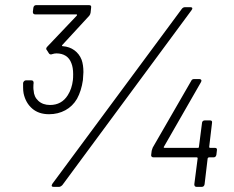

<svg xmlns="http://www.w3.org/2000/svg" viewBox="-20 -728 911 748"><path d="M305 -447Q305 -438 303 -416Q297 -374 280 -343Q263 -314 234.5 -298.5Q206 -283 171 -283Q131 -283 105.5 -305Q80 -327 72 -364Q70 -374 70 -387.5Q70 -401 70 -405Q71 -409 74 -412Q77 -415 81 -415H102Q111 -415 111 -405Q110 -399 110 -387Q110 -379 111 -376Q112 -351 129.5 -335Q147 -319 175 -319Q220 -319 244 -357Q260 -382 264 -416Q265 -424 265 -439Q265 -465 258 -482Q251 -501 236 -510.5Q221 -520 200 -520Q192 -520 183 -517Q181 -516 178 -516Q173 -516 170 -521L163 -532Q160 -535 160 -538Q160 -542 164 -546L279 -667Q280 -668 280 -670Q280 -672 278 -672H117Q108 -672 108 -682L110 -698Q112 -708 121 -708H327Q337 -708 335 -698L333 -679Q332 -672 328 -667L223 -553Q221 -551 221.5 -549.5Q222 -548 225 -548Q251 -546 270 -532Q289 -518 298 -495Q305 -475 305 -447ZM184 -12 688 -693Q693 -700 701 -700H722Q728 -700 729 -696.5Q730 -693 726 -688L223 -7Q216 0 210 0H189Q177 0 184 -12ZM825 -142 823 -125Q821 -115 812 -115H794Q791 -115 789 -111L777 -10Q775 0 766 0H746Q737 0 737 -10L750 -111Q750 -115 746 -115H578Q573 -115 570.5 -118Q568 -121 569 -125L571 -141L575 -153L725 -413Q728 -420 736 -420H757Q762 -420 764 -416.5Q766 -413 763 -408L619 -157Q617 -155 618 -153.5Q619 -152 621 -152H751Q755 -152 755 -156L767 -249Q767 -253 770 -256Q773 -259 778 -259H798Q808 -259 806 -249L795 -156Q795 -152 798 -152H817Q827 -152 825 -142Z"/></svg>

Font: Barlow Light
Style: Italic
Weight: 300
Italic angle: -7°
Designer: Jeremy Tribby
Foundry: Tribby Type
Version: Version 1.408